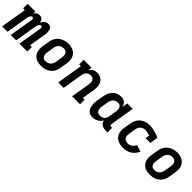

<svg xmlns="http://www.w3.org/2000/svg" viewBox="300 -1764 2995 2995"><g transform="rotate(45 1797.0 -266.5)"><path d="M-6 0 65 -430H26V-530H200L192 -481Q200 -493 210 -504Q220 -515 232.5 -523Q245 -531 259 -534.5Q273 -538 286 -538Q303 -538 319 -532Q335 -526 345.5 -514Q356 -502 361.5 -486.5Q367 -471 369 -455Q376 -471 386.5 -486.5Q397 -502 411 -514Q425 -526 442.5 -532Q460 -538 477 -538Q495 -538 511 -531.5Q527 -525 537.5 -512Q548 -499 553.5 -482.5Q559 -466 560.5 -448.5Q562 -431 560.5 -413Q559 -395 556 -377L510 -100H549V0H375L441 -397Q442 -405 441.5 -412.5Q441 -420 437.5 -426Q434 -432 427 -435Q420 -438 413 -438Q401 -438 391 -428Q381 -418 376 -406Q371 -394 367.5 -382Q364 -370 362 -358L303 0H184L250 -397Q251 -405 250.5 -412.5Q250 -420 246.5 -426Q243 -432 236.5 -435Q230 -438 222 -438Q210 -438 200.5 -428Q191 -418 185.5 -406Q180 -394 177 -382Q174 -370 172 -358L113 0Z M855 8Q824 8 793 2Q762 -4 736.5 -19Q711 -34 692.5 -57.5Q674 -81 665 -109.5Q656 -138 656 -169.5Q656 -201 661 -233L680 -343Q684 -370 694 -397Q704 -424 721 -447.5Q738 -471 761.5 -489.5Q785 -508 811.5 -519Q838 -530 865.5 -535.5Q893 -541 921 -541Q953 -541 983 -533.5Q1013 -526 1038.5 -511Q1064 -496 1082.5 -472.5Q1101 -449 1110 -420.5Q1119 -392 1119 -360.5Q1119 -329 1114 -297L1095 -187Q1091 -160 1081.5 -133Q1072 -106 1055 -82.5Q1038 -59 1014.5 -40.5Q991 -22 964.5 -11Q938 0 910 4Q882 8 855 8ZM857 -93Q879 -93 901 -100.5Q923 -108 939.5 -124Q956 -140 965.5 -161Q975 -182 978 -203L997 -313Q1000 -336 999.5 -358.5Q999 -381 989 -400Q979 -419 959 -428Q939 -437 916 -437Q894 -437 872.5 -429.5Q851 -422 834.5 -406Q818 -390 809 -369Q800 -348 797 -327L779 -217Q776 -202 775.5 -187Q775 -172 777.5 -157.5Q780 -143 786.5 -130.5Q793 -118 803.5 -109Q814 -100 828 -96.5Q842 -93 857 -93Z M1231 0 1302 -429H1263V-530H1438L1428 -465Q1438 -481 1452 -495.5Q1466 -510 1483 -520.5Q1500 -531 1519 -534.5Q1538 -538 1556 -538Q1585 -538 1611.5 -529.5Q1638 -521 1658.5 -503.5Q1679 -486 1691 -462Q1703 -438 1708 -410.5Q1713 -383 1711.5 -354.5Q1710 -326 1706 -297L1673 -101H1712V0H1537L1589 -313Q1591 -328 1592 -342.5Q1593 -357 1591 -371Q1589 -385 1583.5 -397.5Q1578 -410 1568.5 -419.5Q1559 -429 1545.5 -433Q1532 -437 1517 -437Q1497 -437 1478 -431Q1459 -425 1443 -411Q1427 -397 1418.5 -378Q1410 -359 1407 -340L1351 0Z M1992 8Q1964 8 1938.5 -0.5Q1913 -9 1895.5 -28Q1878 -47 1869 -72Q1860 -97 1856.5 -123.5Q1853 -150 1855 -177.5Q1857 -205 1861 -233L1880 -343Q1884 -368 1891.5 -392Q1899 -416 1912 -439Q1925 -462 1944 -481.5Q1963 -501 1986 -514Q2009 -527 2034 -532.5Q2059 -538 2084 -538Q2107 -538 2129 -532Q2151 -526 2167.5 -511.5Q2184 -497 2194 -477.5Q2204 -458 2209 -436L2224 -530H2344L2278 -129Q2277 -121 2278 -114Q2279 -107 2283 -102Q2287 -97 2293.5 -95Q2300 -93 2308 -93H2326V8H2291Q2267 8 2243.5 3.5Q2220 -1 2201.5 -12.5Q2183 -24 2170.5 -43.5Q2158 -63 2156 -86Q2143 -64 2125 -46Q2107 -28 2085.5 -15.5Q2064 -3 2040 2.5Q2016 8 1992 8ZM2057 -93Q2077 -93 2096.5 -99Q2116 -105 2132 -119Q2148 -133 2156.5 -152Q2165 -171 2168 -190L2186 -300Q2189 -316 2190 -331.5Q2191 -347 2189.5 -362Q2188 -377 2183.5 -391Q2179 -405 2169.5 -416Q2160 -427 2146 -432Q2132 -437 2117 -437Q2095 -437 2073.5 -429.5Q2052 -422 2035 -406Q2018 -390 2009 -369Q2000 -348 1997 -327L1979 -217Q1976 -202 1975.5 -187Q1975 -172 1977.5 -158Q1980 -144 1986.5 -131Q1993 -118 2003.5 -109Q2014 -100 2028 -96.5Q2042 -93 2057 -93Z M2669 8Q2644 8 2620 5Q2596 2 2574 -5Q2552 -12 2532.5 -24.5Q2513 -37 2498 -54Q2483 -71 2473.5 -92Q2464 -113 2459.5 -136.5Q2455 -160 2456 -184.5Q2457 -209 2461 -233L2480 -343Q2484 -370 2493.5 -396.5Q2503 -423 2519.5 -446.5Q2536 -470 2559 -488Q2582 -506 2608.5 -517.5Q2635 -529 2662 -533.5Q2689 -538 2716 -538Q2746 -538 2775 -533.5Q2804 -529 2831 -522Q2858 -515 2884.5 -505Q2911 -495 2936 -482L2914 -349H2809L2821 -417Q2796 -425 2770 -431Q2744 -437 2718 -437Q2703 -437 2688.5 -434.5Q2674 -432 2660.5 -424.5Q2647 -417 2635.5 -406.5Q2624 -396 2616 -382.5Q2608 -369 2603.5 -355Q2599 -341 2597 -327L2579 -217Q2575 -193 2577 -169.5Q2579 -146 2591 -128Q2603 -110 2624 -101.5Q2645 -93 2669 -93Q2688 -93 2707 -98Q2726 -103 2742.5 -115.5Q2759 -128 2771.5 -144.5Q2784 -161 2791 -179L2902 -143Q2887 -109 2863 -79.5Q2839 -50 2807 -29.5Q2775 -9 2739.5 -0.5Q2704 8 2669 8Z M3255 8Q3224 8 3193 2Q3162 -4 3136.5 -19Q3111 -34 3092.5 -57.5Q3074 -81 3065 -109.5Q3056 -138 3056 -169.5Q3056 -201 3061 -233L3080 -343Q3084 -370 3094 -397Q3104 -424 3121 -447.5Q3138 -471 3161.5 -489.5Q3185 -508 3211.5 -519Q3238 -530 3265.5 -535.5Q3293 -541 3321 -541Q3353 -541 3383 -533.5Q3413 -526 3438.5 -511Q3464 -496 3482.5 -472.5Q3501 -449 3510 -420.5Q3519 -392 3519 -360.5Q3519 -329 3514 -297L3495 -187Q3491 -160 3481.5 -133Q3472 -106 3455 -82.5Q3438 -59 3414.5 -40.5Q3391 -22 3364.5 -11Q3338 0 3310 4Q3282 8 3255 8ZM3257 -93Q3279 -93 3301 -100.5Q3323 -108 3339.5 -124Q3356 -140 3365.5 -161Q3375 -182 3378 -203L3397 -313Q3400 -336 3399.5 -358.5Q3399 -381 3389 -400Q3379 -419 3359 -428Q3339 -437 3316 -437Q3294 -437 3272.5 -429.5Q3251 -422 3234.5 -406Q3218 -390 3209 -369Q3200 -348 3197 -327L3179 -217Q3176 -202 3175.5 -187Q3175 -172 3177.5 -157.5Q3180 -143 3186.5 -130.5Q3193 -118 3203.5 -109Q3214 -100 3228 -96.5Q3242 -93 3257 -93Z"/></g></svg>

Font: Iosevka Curly Slab Extended
Style: Bold Italic
Weight: 700
Width: 7
Italic angle: -9°
Monospace: yes
Designer: Belleve Invis
Foundry: Belleve Invis
Version: Version 11.0.0; ttfautohint (v1.8.3)